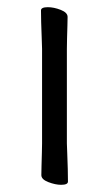

<svg xmlns="http://www.w3.org/2000/svg" viewBox="-20 -504 303 534"><path d="M97 -368Q97 -378 96 -399Q95 -420 94.5 -442Q94 -464 94 -475Q94 -484 113 -484Q130 -484 149 -476.5Q168 -469 168 -457Q168 -449 167.5 -432.5Q167 -416 166.5 -398Q166 -380 166 -368V-105Q166 -99 167 -78Q168 -57 168.5 -34Q169 -11 169 1Q169 10 150 10Q134 10 114.5 2.5Q95 -5 95 -17Q95 -25 95.5 -43.5Q96 -62 96.5 -80Q97 -98 97 -105Z"/></svg>

Font: QiushuiShotai
Style: Regular
Weight: 600
Designer: Fontworks Inc.
Foundry: Fontworks Inc.
Version: Version 1.250